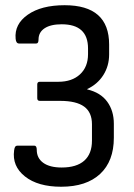

<svg xmlns="http://www.w3.org/2000/svg" viewBox="-20 -520 514 737"><path d="M214.8 196.8Q125.5 196.8 75.7 157.2Q25.9 117.7 34.2 57.1Q35.6 46.4 38.6 42.7Q41.5 39.1 46.9 39.1H111.8Q121.1 39.1 121.1 55.2Q121.1 86.9 146 105Q170.9 123 216.8 123Q273.9 123 303.5 96.7Q333 70.3 333 20V-43Q333 -88.9 303 -110.8Q272.9 -132.8 210.9 -132.8H132.8Q123 -132.8 123 -143.1V-195.8Q123 -206.1 132.8 -206.1H204.1Q256.3 -206.1 287.1 -234.6Q317.9 -263.2 317.9 -312V-334Q317.9 -426.8 216.8 -426.8Q174.3 -426.8 151.1 -411.4Q127.9 -396 127.9 -368.2Q127.9 -353 119.1 -353H53.2Q41.5 -353 40 -371.1Q34.7 -427.2 86.7 -463.6Q138.7 -500 228 -500Q398.9 -500 398.9 -349.1V-311Q398.9 -267.1 376.7 -231.9Q354.5 -196.8 314.9 -178.2V-176.8Q366.2 -164.6 391.6 -129.6Q417 -94.7 417 -44.9V8.8Q417 98.6 364.3 147.7Q311.5 196.8 214.8 196.8Z"/></svg>

Font: Sofia Sans
Style: Regular
Weight: 400
Designer: Botio Nikoltchev, Ani Petrova
Foundry: lettersoup
Version: Version 4.100